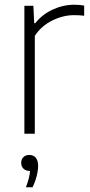

<svg xmlns="http://www.w3.org/2000/svg" viewBox="-20 -565 382 811"><path d="M83 -540.5H121L124.5 -467H129Q158 -504 202.5 -524.5Q247 -545 293.5 -545Q316.5 -545 335.5 -541.5V-498.5Q318 -501 292 -501Q247 -501 201 -478.5Q155 -456 127 -413.5V0H83ZM141 135.5Q141 154.5 134.8 179Q128.5 203.5 117.5 226H89.5Q104.5 187.5 107 157H105Q89 157 79.2 147.5Q69.5 138 69.5 123Q69.5 108 78.8 98.8Q88 89.5 103.5 89.5Q121 89.5 131 101.2Q141 113 141 135.5Z"/></svg>

Font: Encode Sans ExtraLight
Style: Regular
Weight: 275
Designer: Multiple Designers
Foundry: Impallari Type
Version: Version 2.000